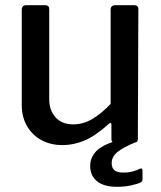

<svg xmlns="http://www.w3.org/2000/svg" viewBox="-20 -550 623 741"><path d="M262 -70Q302 -70 337.5 -91.5Q373 -113 407 -149V-513Q407 -530 426 -530H498Q514 -530 514 -514L512 -14Q512 0 500 0H422Q410 0 410 -13V-69Q410 -74 407.5 -75.5Q405 -77 400 -72Q349 -26 307 -8Q265 10 221 10Q176 10 140.5 -9Q105 -28 84.5 -63Q64 -98 64 -145V-512Q64 -530 82 -530H155Q170 -530 170 -514V-167Q170 -124 194.5 -97Q219 -70 262 -70ZM328 90Q328 60 349.5 35.5Q371 11 432 -8L508 -3Q456 18 433.5 36.5Q411 55 411 79Q411 98 421.5 107Q432 116 456 116Q477 116 493 111.5Q509 107 518 102Q530 96 530 109V142Q530 150 523 154Q511 160 486 165.5Q461 171 432 171Q381 171 354.5 149.5Q328 128 328 90Z"/></svg>

Font: Libre Franklin Medium
Style: Regular
Weight: 500
Designer: Pablo Impallari, Rodrigo Fuenzalida, Nhung Nguyen
Foundry: Impallari Type
Version: Version 3.000